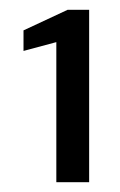

<svg xmlns="http://www.w3.org/2000/svg" viewBox="-20 -724 244 392"><path d="M95 -352V-638L28 -620V-662L118 -704H162V-352Z"/></svg>

Font: DM Sans 9pt
Style: Regular
Weight: 400
Designer: Colophon Foundry, Jonny Pinhorn
Foundry: Colophon Foundry
Version: Version 4.004;gftools[0.9.30]